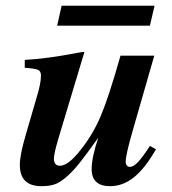

<svg xmlns="http://www.w3.org/2000/svg" viewBox="-20 -637 596 666"><path d="M500 -130.9 521 -119.1Q482.9 -52.7 444.6 -22Q406.2 8.8 361.8 8.8Q297.9 8.8 297.9 -50.8Q297.9 -90.3 320.8 -159.2Q280.8 -103 256.6 -72.5Q232.4 -42 209.5 -22.5Q186.5 -2.9 168.2 2.9Q149.9 8.8 124 8.8Q48.8 8.8 48.8 -64.9Q48.8 -100.1 69.8 -170.9L107.9 -301.8Q122.1 -348.1 122.1 -375Q122.1 -390.1 111.8 -394.8Q101.6 -399.4 65.9 -401.9V-429.2Q145 -433.6 245.1 -453.1Q265.1 -457 272.9 -457L181.2 -151.9Q167 -103 167 -86.9Q167 -62 188 -62Q216.8 -62 259.8 -117.2Q302.7 -170.9 330.3 -236.6Q357.9 -302.2 397.9 -443.8H515.1L439 -179.2Q416 -99.6 416 -75.2Q416 -67.9 420.2 -63Q424.3 -58.1 430.2 -58.1Q442.9 -58.1 458.5 -74.5Q474.1 -90.8 500 -130.9ZM516.1 -617.2 500 -547.9H178.2L193.8 -617.2Z"/></svg>

Font: Accordance
Style: Bold-Italic
Weight: 700
Italic angle: -11°
Version: Version 1.2 (build January 31, 2020) Miklal Software Solutio